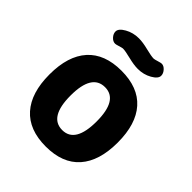

<svg xmlns="http://www.w3.org/2000/svg" viewBox="-198 -833 965 965"><g transform="rotate(45 284.5 -350.0)"><path d="M377 -262Q377 -414 285 -414Q192 -414 192 -262Q192 -109 285 -109Q377 -109 377 -262ZM465.5 -462Q527 -393 527 -262Q527 -131 465.5 -61.5Q404 8 285 8Q166 8 104 -61.5Q42 -131 42 -262Q42 -393 104 -462Q166 -531 285 -531Q404 -531 465.5 -462ZM444 -654Q444 -633 410.5 -614Q377 -595 336 -595Q308 -595 268 -605Q228 -615 211 -615Q203 -614 187.5 -609Q172 -604 166 -604Q150 -604 137 -618.5Q124 -633 124 -649Q124 -670 157.5 -689Q191 -708 232 -708Q260 -708 299.5 -698Q339 -688 357 -688Q365 -689 381 -694Q397 -699 403 -699Q418 -699 431 -684.5Q444 -670 444 -654Z"/></g></svg>

Font: mmAsap
Style: Bold
Weight: 700
Designer: Pablo Cosgaya
Foundry: Omnibus-Type
Version: Version 1.001